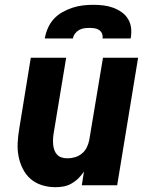

<svg xmlns="http://www.w3.org/2000/svg" viewBox="-20 -770 640 798"><path d="M210 8Q181 8 154 -0.5Q127 -9 107 -26.5Q87 -44 74.5 -69Q62 -94 57 -121Q52 -148 53.5 -177Q55 -206 60 -235L108 -530H255L203 -216Q201 -204 200.5 -192Q200 -180 201 -168.5Q202 -157 206 -146Q210 -135 217.5 -127Q225 -119 236.5 -115.5Q248 -112 260 -112Q276 -112 291.5 -116.5Q307 -121 320 -131.5Q333 -142 340.5 -157Q348 -172 351 -188L408 -530H554L467 0H320L329 -57Q319 -42 306 -29Q293 -16 277 -7Q261 2 244 5Q227 8 210 8ZM166 -610Q170 -632 179 -653Q188 -674 203.5 -691Q219 -708 239.5 -719.5Q260 -731 281.5 -738Q303 -745 324.5 -747.5Q346 -750 368 -750Q389 -750 410 -747.5Q431 -745 450 -738Q469 -731 485.5 -719.5Q502 -708 512.5 -690.5Q523 -673 525 -652Q527 -631 523 -610H406Q408 -621 404 -630.5Q400 -640 391.5 -645.5Q383 -651 372.5 -652.5Q362 -654 352 -654Q341 -654 330 -652.5Q319 -651 309 -645.5Q299 -640 292 -630.5Q285 -621 283 -610Z"/></svg>

Font: Iosevka Curly HvExObl
Style: Regular
Weight: 900
Width: 7
Italic angle: -9°
Monospace: yes
Designer: Belleve Invis
Foundry: Belleve Invis
Version: Version 11.1.0; ttfautohint (v1.8.3)